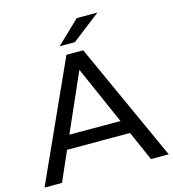

<svg xmlns="http://www.w3.org/2000/svg" viewBox="-128 -991 988 1096"><g transform="rotate(-15 366.0 -443.5)"><path d="M427 -887H549L381 -757H291ZM733 0H628L551 -175H179L102 0H-1L316 -700H415ZM365 -598 214 -255H516Z"/></g></svg>

Font: false
Style: Regular
Weight: 500
Designer: Julieta Ulanovsky
Foundry: Julieta Ulanovsky
Version: Version 7.222;hotconv 1.0.109;makeotfexe 2.5.65596